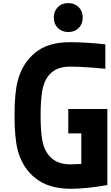

<svg xmlns="http://www.w3.org/2000/svg" viewBox="-20 -1197 707 1228"><path d="M349.9 -1151.4Q375.7 -1177.1 416.7 -1177.1Q457.7 -1177.1 483.4 -1151.4Q509.1 -1125.7 509.1 -1084.6Q509.1 -1043.6 483.4 -1017.9Q457.7 -992.2 416.7 -992.2Q375.7 -992.2 349.9 -1017.9Q324.2 -1043.6 324.2 -1084.6Q324.2 -1125.7 349.9 -1151.4ZM666.7 -13.7Q533.2 10.4 431.6 10.4Q293 10.4 208 -56.3Q123 -123 93.1 -237Q72.9 -316.4 72.9 -458.3Q72.9 -600.3 93.1 -679.7Q123.7 -794.3 205.7 -860.7Q287.8 -927.1 425.1 -927.1Q529.3 -927.1 653.6 -913.4V-757.2Q514.3 -770.8 427.1 -770.8Q280.6 -770.8 251.3 -621.1Q239.6 -559.9 239.6 -458.3Q239.6 -356.8 251.3 -295.6Q265 -225.3 309.6 -185.5Q354.2 -145.8 431.6 -145.8Q453.1 -145.8 500 -148.4V-343.8H416.7V-500H666.7Z"/></svg>

Font: Monoid
Style: Bold
Weight: 700
Width: 4
Designer: Andreas Larsen (@larsenwork)
Version: Version 0.61